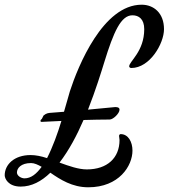

<svg xmlns="http://www.w3.org/2000/svg" viewBox="-150 -773 717 816"><path d="M547 -649C547 -718 503 -753 452 -753C288 -753 182 -493 147 -385C141 -366 133 -334 122 -298L71 -294C57 -293 48 -293 35 -282L28 -268C24 -265 22 -262 22 -260C22 -256 24 -255 27 -255C27 -255 61 -257 111 -259C95 -206 74 -148 50 -101C26 -109 2 -114 -20 -114C-90 -114 -130 -73 -130 -28C-130 -15 -116 20 -62 20C-16 20 26 -2 64 -39C106 -10 157 23 225 23C356 23 413 -68 413 -133C413 -170 395 -203 363 -203C360 -203 356 -201 356 -195C356 -189 358 -185 358 -178C358 -102 306 -53 219 -53C184 -53 144 -67 103 -82C143 -134 177 -198 205 -263C242 -264 280 -265 316 -265C331 -265 358 -291 358 -307C358 -314 353 -318 340 -318L224 -307C257 -391 281 -469 293 -508C333 -638 364 -708 413 -708C440 -708 463 -692 463 -649C463 -554 399 -512 399 -491C399 -488 402 -484 408 -484C487 -484 547 -588 547 -649ZM-46 -15C-59 -15 -78 -25 -78 -40C-78 -58 -61 -80 -18 -80C-4 -80 11 -73 27 -64C5 -34 -18 -15 -46 -15Z"/></svg>

Font: Mervale Script
Style: Regular
Weight: 400
Designer: Astigmatic (AOETI)
Foundry: Astigmatic (AOETI)
Version: Version 1.000